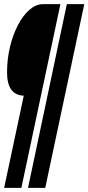

<svg xmlns="http://www.w3.org/2000/svg" viewBox="-26 -755 426 925"><path d="M-6 150H77L265 -735H181Q147.5 -735 116.2 -708Q85 -681 60.8 -634.8Q36.5 -588.5 22.2 -529.5Q8 -470.5 8 -406Q8 -297 88.5 -294ZM109 150H192L380 -735H296Z"/></svg>

Font: League Gothic Condensed Italic
Style: Regular
Weight: 400
Width: 3
Designer: The League of Moveable Type
Version: Version 1.600; ttfautohint (v1.8.3)